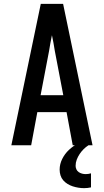

<svg xmlns="http://www.w3.org/2000/svg" viewBox="-20 -755 540 998"><path d="M39 0 192 -735H308L461 0H358L326 -172H174L142 0ZM309 -260 265 -490Q262 -511 258 -531.5Q254 -552 250 -572Q246 -552 242 -531.5Q238 -511 235 -490L191 -260ZM417 223Q402 223 387 220.5Q372 218 358 213.5Q344 209 331 201Q318 193 308.5 182Q299 171 294.5 156.5Q290 142 290 127Q290 98 303.5 71Q317 44 338.5 24Q360 4 386 -10Q412 -24 440 -32V0Q426 9 414.5 20.5Q403 32 394 45.5Q385 59 379 74.5Q373 90 373 107Q373 116 377 125Q381 134 389 139.5Q397 145 406.5 147.5Q416 150 425 150Q432 150 439 149Q446 148 453 146V219Q444 221 435 222Q426 223 417 223Z"/></svg>

Font: Iosevka SS04 Semibold
Style: Regular
Weight: 600
Monospace: yes
Designer: Belleve Invis
Foundry: Belleve Invis
Version: Version 19.0.0; ttfautohint (v1.8.4)